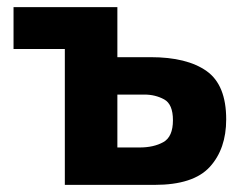

<svg xmlns="http://www.w3.org/2000/svg" viewBox="-20 -519 682 539"><path d="M162 0V-381.5H18V-499H309.5V-358.5H403Q505 -358.5 560 -319.5Q615 -280.5 615 -184Q615 -101 569 -50.5Q523 0 414 0ZM309.5 -105H372Q411.5 -105 438.5 -120Q465.5 -135 465.5 -181.5Q465.5 -226.5 440.8 -240Q416 -253.5 385.5 -253.5H309.5Z"/></svg>

Font: Heraclito
Style: Bold
Weight: 700
Designer: Kostas Bartsokas (font) & Cristiano Sobral (main changes)
Foundry: Kostas Bartsokas (font) & Cristiano Sobral (main changes)
Version: Version 1.00;July 8, 2020;FontCreator 13.0.0.2655 64-bit